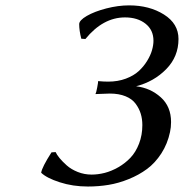

<svg xmlns="http://www.w3.org/2000/svg" viewBox="-20 -678 678 708"><path d="M456.1 -658.2Q530.8 -658.2 584.5 -624.5Q638.2 -590.8 638.2 -534.2Q638.2 -469.2 593 -423.1Q547.9 -377 481.9 -359.9Q534.7 -353.5 572.8 -319.3Q610.8 -285.2 610.8 -228Q610.8 -208.5 606.9 -190.9Q597.7 -147.5 575 -112.3Q552.2 -77.1 522.2 -54.9Q492.2 -32.7 454.8 -17.6Q417.5 -2.4 380.4 3.7Q343.3 9.8 304.2 9.8Q248.5 9.8 200.2 -5.9Q151.9 -21.5 131.8 -41Q134.8 -61.5 169.9 -116.2L185.1 -117.2Q189.5 -107.4 199.7 -95Q210 -82.5 226.1 -68.1Q242.2 -53.7 266.6 -43.9Q291 -34.2 317.9 -34.2Q341.3 -34.2 366.2 -40.5Q391.1 -46.9 416.3 -61.3Q441.4 -75.7 460.9 -96.2Q480.5 -116.7 492.7 -148.2Q504.9 -179.7 504.9 -216.8Q504.9 -239.3 499 -258.5Q493.2 -277.8 480.2 -295.4Q467.3 -313 442.9 -323Q418.5 -333 384.8 -333L332 -331.1Q334.5 -335 338.4 -355.2Q342.3 -375.5 341.8 -378.9Q362.8 -377 378.9 -377Q414.6 -377 443.8 -387.9Q473.1 -398.9 491.5 -415.8Q509.8 -432.6 522.5 -453.4Q535.2 -474.1 540.5 -492.9Q545.9 -511.7 545.9 -527.8Q545.9 -567.4 516.6 -590.6Q487.3 -613.8 440.9 -613.8Q359.9 -613.8 294.9 -534.2L279.8 -535.2Q272 -565.4 272 -588.9Q272 -603 300.3 -619.4Q328.6 -635.7 372.3 -647Q416 -658.2 456.1 -658.2Z"/></svg>

Font: Linear Smooth
Style: Italic
Weight: 400
Designer: Philipp H. Poll, Flanker
Foundry: Philipp H. Poll, reworked by Flanker
Version: Version 1.061 | FøM Fix